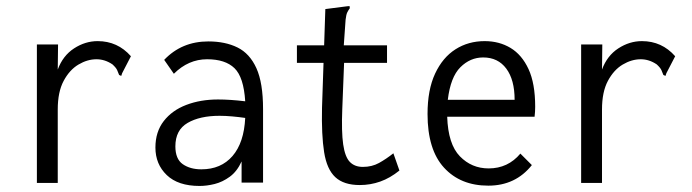

<svg xmlns="http://www.w3.org/2000/svg" viewBox="-20 -604 2290 635"><path d="M102 -457H172L171 -374Q188 -420 225 -444Q262 -468 303 -468Q369 -468 413 -418L384 -362L381 -353L374 -356Q371 -364 367.5 -372Q364 -380 352 -391Q327 -408 299 -408Q269 -408 239.5 -390.5Q210 -373 190.5 -336.5Q171 -300 171 -242V1H102Z M640 11Q569 11 531.5 -25Q494 -61 494 -116Q494 -168 521.5 -203.5Q549 -239 596 -257Q643 -275 701 -275Q721 -275 743.5 -273.5Q766 -272 791 -269Q786 -349 755.5 -378.5Q725 -408 665 -408Q603 -408 555 -360L523 -406Q581 -467 669 -467Q725 -467 765.5 -447Q806 -427 828 -378.5Q850 -330 850 -243V0H779V-70Q764 -37 740 -19.5Q716 -2 690 4.5Q664 11 640 11ZM560 -120Q560 -78 584.5 -61Q609 -44 646 -44Q711 -44 749 -88Q787 -132 791 -214Q770 -217 748 -219Q726 -221 706 -221Q641 -221 600.5 -197.5Q560 -174 560 -120Z M1170 8Q1117 8 1089 -18Q1061 -44 1052 -100.5Q1043 -157 1045 -248L1050 -396H962V-454H1052L1056 -574L1126 -583L1136 -584L1137 -577Q1132 -570 1128.5 -563Q1125 -556 1123 -539L1117 -454H1260V-396H1118L1112 -243Q1109 -168 1115 -126.5Q1121 -85 1137 -68.5Q1153 -52 1180 -52Q1210 -52 1233.5 -65Q1257 -78 1281 -97L1301 -40Q1270 -15 1237.5 -3.5Q1205 8 1170 8Z M1595 10Q1503 10 1448.5 -49.5Q1394 -109 1394 -227Q1394 -307 1419 -360.5Q1444 -414 1486.5 -441Q1529 -468 1583 -468Q1631 -468 1668.5 -445.5Q1706 -423 1728 -375.5Q1750 -328 1750 -251Q1750 -242 1749.5 -234.5Q1749 -227 1748 -218H1459Q1462 -127 1501 -87Q1540 -47 1596 -47Q1660 -47 1701 -96L1739 -58Q1685 10 1595 10ZM1461 -274H1682Q1682 -340 1654.5 -377Q1627 -414 1578 -414Q1535 -414 1502.5 -381.5Q1470 -349 1461 -274Z M1902 -457H1972L1971 -374Q1988 -420 2025 -444Q2062 -468 2103 -468Q2169 -468 2213 -418L2184 -362L2181 -353L2174 -356Q2171 -364 2167.5 -372Q2164 -380 2152 -391Q2127 -408 2099 -408Q2069 -408 2039.5 -390.5Q2010 -373 1990.5 -336.5Q1971 -300 1971 -242V1H1902Z"/></svg>

Font: Inconsolata SemiCondensed
Style: Regular
Weight: 400
Width: 4
Monospace: yes
Designer: Raph Levien, Cyreal, Brenton Simpson
Foundry: Raph Levien, Cyreal, Google
Version: Version 3.001; ttfautohint (v1.8.2.53-6de2)